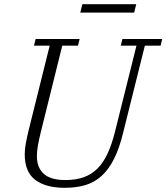

<svg xmlns="http://www.w3.org/2000/svg" viewBox="-20 -884 794 916"><path d="M289 12Q198 12 148 -26Q98 -64 98 -148Q98 -173 103.5 -202Q109 -231 117 -264L217 -666H142L150 -698H360L352 -666H277L174 -251Q166 -218 161 -190.5Q156 -163 156 -139Q156 -85 188.5 -55Q221 -25 293 -25Q342 -25 379.5 -38.5Q417 -52 445 -80Q473 -108 493 -151Q513 -194 528 -253L631 -666H556L564 -698H754L746 -666H671L568 -253Q550 -178 524.5 -127Q499 -76 465 -45Q431 -14 387.5 -1Q344 12 289 12ZM373 -864H630L620 -824H363Z"/></svg>

Font: IBM Plex Serif Light
Style: Italic
Weight: 300
Italic angle: -14°
Designer: Mike Abbink, Paul van der Laan, Pieter van Rosmalen
Foundry: Bold Monday
Version: Version 3.001